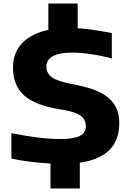

<svg xmlns="http://www.w3.org/2000/svg" viewBox="-20 -910 723 1080"><path d="M264 10Q210 7 152 0Q94 -7 44 -18V-161Q129 -144 196.5 -136Q264 -128 320 -128Q395 -128 429 -145.5Q463 -163 463 -200Q463 -222 453.5 -237.5Q444 -253 426 -264Q408 -275 382 -282Q356 -289 323 -294Q181 -316 117 -372Q53 -428 53 -531Q53 -613 105 -667.5Q157 -722 252 -742V-890H417V-751Q455 -749 500 -742.5Q545 -736 609 -724V-581Q556 -596 495 -605Q434 -614 383 -614Q314 -614 277.5 -594Q241 -574 241 -536Q241 -497 273 -474.5Q305 -452 386 -437Q451 -425 500.5 -408Q550 -391 583.5 -365Q617 -339 634 -303Q651 -267 651 -217Q651 -27 429 5V150H264Z"/></svg>

Font: Encode Sans Wide
Style: Bold
Weight: 700
Designer: Pablo Impallari, Andres Torresi
Foundry: Pablo Impallari, Andres Torresi
Version: Version 1.000; ttfautohint (v1.00) -l 8 -r 50 -G 200 -x 14 -